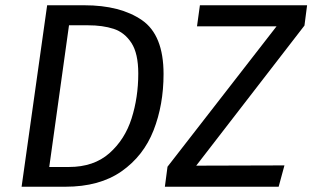

<svg xmlns="http://www.w3.org/2000/svg" viewBox="-20 -709 1186 729"><path d="M601 -428Q601 -311 563 -214Q525 -117 441.5 -58.5Q358 0 228 0H62L159 -689H300Q437 -689 519 -632.5Q601 -576 601 -428ZM242 -613 167 -75H242Q336 -75 395 -127Q454 -179 479.5 -259Q505 -339 505 -430Q505 -506 479 -546Q453 -586 411.5 -599.5Q370 -613 314 -613ZM616 -76 1030 -609H728L739 -689H1146L1136 -612L725 -80L1060 -81L1038 0H606Z"/></svg>

Font: FiraGO
Style: Italic
Weight: 400
Italic angle: -8°
Designer: bBox Type GmbH
Foundry: bBox Type GmbH
Version: Version 1.001